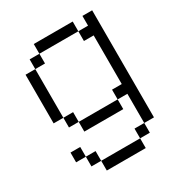

<svg xmlns="http://www.w3.org/2000/svg" viewBox="-199 -803 1066 1139"><g transform="rotate(-30 333.5 -233.5)"><path d="M600 66.7H533.3V-133.3H466.7V-200H533.3V-533.3H466.7V-600H533.3V-666.7H600ZM133.3 -133.3V-200H200V-133.3ZM133.3 0V66.7H66.7V0ZM133.3 66.7H200V133.3H133.3ZM133.3 -200H66.7V-533.3H133.3ZM133.3 -533.3V-600H200V-533.3ZM533.3 66.7V133.3H466.7V66.7ZM200 -133.3H466.7V-66.7H200ZM200 133.3H466.7V200H200ZM200 -600V-666.7H466.7V-600Z"/></g></svg>

Font: Galmuri14 Regular
Style: Regular
Weight: 400
Designer: Lee Minseo (quiple)
Version: Version 2.399;hotconv 1.1.1;makeotfexe 2.6.0 DEVELOPMENT